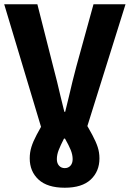

<svg xmlns="http://www.w3.org/2000/svg" viewBox="-27 -672 611 903"><path d="M277.6 210.9Q195.8 210.9 154.3 172.6Q112.8 134.2 112.8 72.8Q112.8 44.8 120.7 19.3Q128.5 -6.2 145.3 -37.8Q162.2 -69.4 188.1 -113.9L171.6 -56.7L-7.2 -651.8H148.8L223.3 -358.4Q233.2 -322.3 241.3 -288.3Q249.4 -254.2 257.6 -219.6Q265.7 -185 275.6 -146.3H279.6Q289.4 -185 297.5 -219.6Q305.7 -254.2 313.8 -288.3Q321.9 -322.3 331.8 -358.4L412.7 -651.8H563.3L376.9 -56.7L363.7 -113.7Q390.5 -68.6 407.4 -37Q424.3 -5.4 432.5 19.7Q440.7 44.8 440.7 72.8Q440.7 134.2 399.6 172.6Q358.6 210.9 277.6 210.9ZM277.6 118.7Q294.2 118.7 304.5 107.2Q314.7 95.7 314.7 76.4Q314.7 56 305.8 33.8Q296.8 11.6 278.7 -20.1H273.9Q257.7 11.6 249 33.8Q240.4 56 240.4 76.4Q240.4 95.7 250.7 107.2Q261.1 118.7 277.6 118.7Z"/></svg>

Font: SourceSans3VF
Style: Regular
Weight: 200
Designer: Paul D. Hunt
Foundry: Adobe
Version: Version 3.052;hotconv 1.1.0;makeotfexe 2.6.0